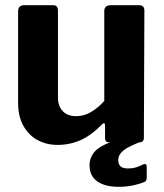

<svg xmlns="http://www.w3.org/2000/svg" viewBox="-20 -550 632 742"><path d="M274 -101Q305 -101 332.5 -117.5Q360 -134 383 -160V-507Q383 -530 409 -530H517Q538 -530 538 -509L536 -18Q536 0 520 0H401Q386 0 386 -17V-66Q386 -72 383 -73.5Q380 -75 375 -70Q333 -27 291.5 -8.5Q250 10 203 10Q159 10 124.5 -9Q90 -28 70 -64.5Q50 -101 50 -151V-506Q50 -530 74 -530H185Q204 -530 204 -509V-173Q204 -140 222.5 -120.5Q241 -101 274 -101ZM326 88Q326 60 345.5 36.5Q365 13 425 -7L532 -5Q477 15 457 31.5Q437 48 437 68Q437 85 446 93Q455 101 474 101Q492 101 506.5 96.5Q521 92 532 86Q547 79 547 95V138Q547 148 539 153Q526 159 498.5 165.5Q471 172 439 172Q386 172 356 151Q326 130 326 88Z"/></svg>

Font: Libre Franklin Thin
Style: Bold
Weight: 700
Version: Version 3.000